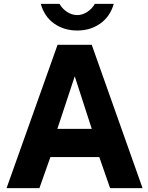

<svg xmlns="http://www.w3.org/2000/svg" viewBox="-20 -974 764 994"><path d="M278 -742H455L718 0H550L494 -161H241L184 0H14ZM455 -307 367 -579 277 -307ZM191 -954H288Q302 -929 327 -912.5Q352 -896 380 -896Q407 -896 432 -912.5Q457 -929 471 -954H569Q550 -888 499 -852Q448 -816 380 -816Q312 -816 261 -851.5Q210 -887 191 -954Z"/></svg>

Font: Morrison
Style: Bold
Weight: 700
Designer: Pablo Impallari, Rodrigo Fuenzalida (Modified by Dan O. Williams)
Version: Version 0.03;June 6, 2019;FontCreator 11.5.0.2425 64-bit; tt